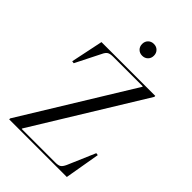

<svg xmlns="http://www.w3.org/2000/svg" viewBox="-259 -1001 1105 1105"><g transform="rotate(45 293.5 -448.0)"><path d="M35 -8V0H504L541 -215L527 -217L455 -49Q445 -27 434 -19.5Q423 -12 399 -12H125V-16L534 -682V-690H96L55 -493L69 -491L145 -642Q155 -664 167 -671Q179 -678 203 -678H444V-674ZM317 -896Q338 -896 351.5 -882.5Q365 -869 365 -848Q365 -827 351.5 -813.5Q338 -800 317 -800Q296 -800 282.5 -813.5Q269 -827 269 -848Q269 -869 282.5 -882.5Q296 -896 317 -896Z"/></g></svg>

Font: Libre Caslon Display
Style: Regular
Weight: 400
Designer: Pablo Impallari, Rodrigo Fuenzalida
Foundry: Pablo Impallari, Rodrigo Fuenzalida
Version: Version 1.100; ttfautohint (v1.6) -l 8 -r 50 -G 200 -x 14 -D